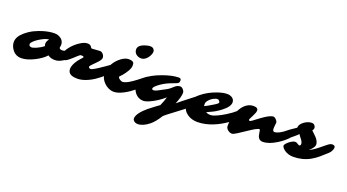

<svg xmlns="http://www.w3.org/2000/svg" viewBox="-161 -1511 4709 2602"><g transform="rotate(20 2193.0 -210.0)"><path d="M517.6 -300.8Q517.6 -274.4 562.5 -274.4Q595.7 -274.4 649.4 -306.6L688.5 -328.1Q706.5 -338.4 720 -338.4Q733.4 -338.4 741.2 -330.1Q749 -321.8 749 -307.1Q749 -292.5 739.3 -273.2Q729.5 -253.9 712.4 -232.7Q695.3 -211.4 672.4 -190.7Q649.4 -169.9 623 -153.3Q564.5 -116.7 514.2 -116.7Q460.9 -116.7 429.2 -134.8Q419.4 -140.6 410.2 -147Q357.9 -87.4 258.8 -37.6Q153.3 15.1 74.7 15.1Q-7.8 15.1 -55.7 -49.8Q-94.2 -102.5 -94.2 -156.7Q-94.2 -234.9 -10.7 -305.7Q50.8 -357.4 108.2 -384.3Q165.5 -411.1 211.9 -425.8Q310.1 -456.5 388.7 -456.5Q423.8 -456.5 451.4 -443.1Q479 -429.7 492.2 -416Q523.4 -385.3 523.4 -337.4Q523.4 -323.2 520.5 -315.4Q517.6 -307.6 517.6 -300.8ZM118.2 -208.5 117.7 -207V-206.5Q117.7 -185.5 127 -179.2Q149.4 -165.5 174.3 -172.1Q199.2 -178.7 221.7 -188.5Q277.3 -212.4 322.3 -249Q314.5 -264.6 314.5 -281.2Q314.5 -316.4 345.2 -351.6Q306.2 -351.6 239.7 -314.9Q166.5 -274.4 129.9 -231.4Q118.2 -216.8 118.2 -208.5Z M637.7 -161.1Q628.4 -161.1 619.4 -165.5Q610.4 -169.9 602.5 -179.7Q585.4 -201.2 585.4 -238.3Q585.4 -277.8 632.8 -336.9Q678.7 -394 739.7 -435.5Q805.2 -480.5 852.1 -480.5Q893.6 -480.5 908.2 -457L915 -446.3Q922.9 -434.1 930.7 -434.1Q938.5 -434.1 955.1 -435.5L1024.4 -440.4Q1040.5 -441.9 1049.8 -441.9Q1059.1 -441.9 1071 -435.3Q1083 -428.7 1092.3 -418Q1112.8 -393.6 1112.8 -364.3Q1112.8 -334 1045.9 -269L1013.7 -236.8Q979 -201.2 979 -191.9Q979 -182.6 987.8 -175.5Q996.6 -168.5 1006.8 -168.5Q1017.1 -168.5 1030 -174.1Q1043 -179.7 1062 -190.7Q1081.1 -201.7 1105.5 -217.3Q1172.4 -261.2 1194.8 -277.8L1235.4 -306.6Q1276.9 -335.9 1294.4 -335.9Q1312 -335.9 1323.2 -328.4Q1334.5 -320.8 1334.5 -302.2Q1334.5 -283.7 1315.4 -252.4Q1296.4 -221.2 1274.2 -198.2Q1252 -175.3 1231 -155.8Q1210 -136.2 1181.4 -113.5Q1152.8 -90.8 1118.2 -67.6Q1083.5 -44.4 1044.9 -25.9Q957.5 16.6 884.3 16.6Q777.3 16.6 753.9 -38.6Q746.6 -55.2 746.6 -75.7Q746.6 -96.2 754.4 -119.9Q762.2 -143.6 774.9 -167Q800.3 -213.4 835 -249Q864.3 -279.8 864.3 -285.6Q864.3 -294.9 853.8 -297.4Q843.3 -299.8 822.8 -299.8Q814 -299.8 785.2 -274.4L737.3 -230.5Q661.1 -161.1 637.7 -161.1Z M1528.8 -563.5Q1498 -589.8 1498 -630.9Q1498 -693.8 1603.5 -724.6Q1639.2 -735.4 1662.1 -735.4Q1685.1 -735.4 1696.5 -730.2Q1708 -725.1 1715.3 -716.8Q1730 -700.2 1730 -682.9Q1730 -665.5 1725.8 -651.4Q1721.7 -637.2 1713.9 -622.1Q1706.1 -606.9 1694.8 -591.8Q1683.6 -576.7 1669.4 -564.7Q1655.3 -552.7 1638.7 -545.2Q1622.1 -537.6 1601.6 -537.6Q1581.1 -537.6 1562 -544.4Q1543 -551.3 1528.8 -563.5ZM1270 -44.9Q1207 -106 1207 -180.7Q1207 -249.5 1248 -320.3Q1285.6 -384.3 1343.8 -427.7Q1401.9 -471.2 1451.7 -471.2Q1522.9 -471.2 1527.8 -431.2Q1529.3 -418.9 1529.3 -402.8Q1529.3 -386.7 1521.7 -366Q1514.2 -345.2 1502.2 -324.5Q1490.2 -303.7 1475.8 -283.9Q1461.4 -264.2 1448.2 -248Q1422.9 -217.3 1407.7 -203.6Q1407.7 -187 1432.6 -169.4Q1456.1 -152.8 1472.4 -152.8Q1488.8 -152.8 1511 -160.6Q1533.2 -168.5 1556.9 -181.6Q1580.6 -194.8 1605.2 -211.9Q1629.9 -229 1653.8 -247.1L1743.2 -316.9Q1796.4 -355.5 1829.6 -355.5Q1842.8 -355.5 1849.9 -345.9Q1856.9 -336.4 1856.9 -323.7Q1856.9 -311 1844.2 -288.8Q1831.5 -266.6 1809.3 -239.7Q1787.1 -212.9 1757.3 -183.6Q1727.5 -154.3 1692.9 -126Q1658.2 -97.7 1620.8 -72Q1583.5 -46.4 1546.4 -27.1Q1509.3 -7.8 1474.1 3.7Q1439 15.1 1405 15.1Q1371.1 15.1 1334.7 -1.2Q1298.3 -17.6 1270 -44.9Z M1911.1 -189.5Q1929.2 -189.5 1963.9 -207L2069.8 -263.2Q2099.1 -278.3 2122.1 -298.8L2156.7 -329.1Q2193.8 -362.8 2234.4 -362.8Q2255.4 -362.8 2276.4 -339.4Q2297.4 -315.9 2297.4 -291.5Q2297.4 -235.4 2251.5 -125.5L2329.6 -189.5L2490.7 -314.9Q2516.6 -334.5 2533.7 -334.5Q2570.8 -334.5 2570.8 -298.8Q2570.8 -262.2 2522.9 -204.6Q2500.5 -177.2 2460.4 -145.5L2189.9 59.6Q2163.1 81.1 2147.5 95.2Q2083 199.2 2023.4 246.1Q1937 314.5 1863.3 314.5Q1830.1 314.5 1809.1 295.9Q1790 279.8 1790 258.3Q1790 238.3 1800.8 215.1Q1811.5 191.9 1829.6 168.5Q1847.7 145 1870.6 122.1Q1893.6 99.1 1919.4 77.6Q1987.8 23.4 2016.6 2.9L2064.5 -31.7Q2092.8 -91.8 2113.3 -161.6Q2019 -78.6 1912.6 -31.2Q1859.4 -7.3 1824.2 -7.3Q1789.1 -7.3 1759.8 -22Q1730.5 -36.6 1709.5 -60.5Q1666 -110.8 1666 -177.2Q1666 -246.6 1718.3 -293.9Q1796.9 -365.2 1940.9 -418Q2079.6 -469.2 2175.8 -469.2Q2207.5 -469.2 2207.5 -438Q2207.5 -416.5 2199.5 -405Q2191.4 -393.6 2160.9 -382.8Q2130.4 -372.1 2093.5 -357.4Q2056.6 -342.8 2023.7 -325.2Q1990.7 -307.6 1960.9 -286.6Q1931.2 -265.6 1908.2 -243.7Q1885.3 -221.7 1885.3 -205.6Q1885.3 -189.5 1911.1 -189.5Z M3166 -358.9Q3189.5 -358.9 3189.5 -332.5Q3189.5 -314.9 3177.5 -288.3Q3165.5 -261.7 3143.1 -238.5Q3120.6 -215.3 3091.6 -190.4Q3062.5 -165.5 3023.7 -138.2Q2984.9 -110.8 2938 -84Q2891.1 -57.1 2838.4 -35.6Q2721.7 12.2 2612.3 12.2Q2528.8 12.2 2466.3 -31.2Q2400.9 -76.7 2400.9 -141.6Q2400.9 -243.7 2510.7 -335.4Q2605.5 -414.6 2733.9 -458Q2812 -484.4 2866.2 -484.4Q2910.2 -484.4 2940.4 -462.9Q2972.7 -439.5 2972.7 -399.9Q2972.7 -337.9 2874.5 -262.7Q2858.9 -250.5 2846.2 -242.2L2828.6 -230.5Q2779.8 -196.3 2680.2 -153.8Q2710.9 -137.7 2737.5 -137.7Q2764.2 -137.7 2785.4 -144Q2806.6 -150.4 2833.5 -162.1Q2860.4 -173.8 2890.9 -190.2Q2921.4 -206.5 2952.6 -226.1Q3022.5 -269.5 3073.7 -314.9Q3100.6 -339.8 3142.1 -354.5Q3155.8 -358.9 3166 -358.9ZM2627.4 -221.7 2654.3 -235.4Q2667.5 -242.2 2677.7 -248Q2776.4 -304.7 2790 -317.9Q2803.7 -331.1 2803.7 -336.2Q2803.7 -341.3 2800.8 -348.1Q2797.9 -355 2793 -360.4Q2781.2 -374 2768.1 -374Q2754.9 -374 2739 -369.1Q2723.1 -364.3 2707 -355.7Q2690.9 -347.2 2676 -335.2Q2661.1 -323.2 2649.9 -309.6Q2624 -278.8 2624 -256.3Q2624 -233.9 2627.4 -221.7Z M3615.2 -262.2Q3615.2 -217.8 3641.1 -217.8Q3704.6 -217.8 3806.2 -303.7L3819.3 -314.9Q3858.9 -341.3 3883.5 -341.3Q3908.2 -341.3 3914.8 -334Q3921.4 -326.7 3921.4 -310.5Q3921.4 -274.4 3884.8 -233.9Q3830.1 -167.5 3734.9 -107.9Q3624.5 -38.6 3537.1 -38.6Q3476.1 -38.6 3460.4 -106.4Q3456.1 -124 3454.1 -140.1Q3449.2 -179.2 3443.8 -183.6Q3438.5 -188 3422.6 -182.9Q3406.7 -177.7 3385 -165.8Q3363.3 -153.8 3336.9 -136.7Q3197.3 -43.9 3176.3 -30.8Q3126 0.5 3108.4 0.5Q3090.8 0.5 3074 -6.8Q3057.1 -14.2 3044.4 -25.4Q3018.1 -50.3 3018.1 -76.2Q3018.1 -224.1 3082.5 -335Q3125.5 -409.7 3188 -438.5Q3219.7 -453.6 3256.3 -453.6Q3323.2 -453.6 3323.2 -409.7Q3323.2 -382.8 3291.5 -321.8L3276.9 -293Q3261.2 -263.2 3261.7 -259.3Q3264.6 -244.6 3274.9 -244.6Q3286.1 -244.6 3308.1 -261.2L3397.9 -328.1L3442.9 -359.4Q3520.5 -410.2 3557.1 -410.2Q3576.7 -410.2 3592.8 -394.5Q3622.6 -366.2 3622.6 -345.2Q3622.6 -338.4 3621.3 -328.6Q3620.1 -318.8 3618.7 -307.6L3616.7 -284.7Q3615.2 -272.9 3615.2 -262.2Z M4128.9 -475.6Q4133.8 -465.8 4133.8 -450Q4133.8 -434.1 4117.7 -414.1Q4130.4 -400.9 4150.1 -383.5Q4169.9 -366.2 4188.5 -345.7Q4233.4 -295.4 4233.4 -249.5Q4233.4 -219.2 4191.9 -175.8Q4179.2 -162.1 4164.1 -150.4Q4214.8 -169.9 4286.1 -228L4343.3 -274.9Q4393.1 -316.4 4409.9 -322.8Q4426.8 -329.1 4440.4 -329.1Q4454.1 -329.1 4467 -322.3Q4480 -315.4 4480 -300Q4480 -284.7 4475.1 -270.3Q4470.2 -255.9 4463.4 -243.7Q4453.6 -226.1 4435.1 -207.5Q4383.8 -159.2 4335.7 -118.9Q4287.6 -78.6 4236.3 -49.8Q4127.9 10.7 3996.1 10.7Q3922.4 10.7 3868.2 -26.9Q3845.7 -42.5 3833.7 -59.3Q3821.8 -76.2 3821.8 -85.7Q3821.8 -95.2 3828.1 -105.7Q3834.5 -116.2 3845.2 -127.4Q3856 -138.7 3869.9 -149.9Q3883.8 -161.1 3898.4 -169.9Q3932.6 -189.9 3949.5 -189.9Q3966.3 -189.9 3975.1 -185.8Q3983.9 -181.6 3991.2 -176.8Q4011.2 -163.1 4019.5 -163.1Q4039.6 -163.1 4039.6 -190.4Q4039.6 -215.8 4012.7 -251.5Q4002 -266.1 3990.2 -280.3Q3978.5 -294.4 3970.7 -308.1Q3955.1 -290 3931.6 -271L3884.3 -231Q3835 -188.5 3793 -190.4Q3768.6 -192.4 3768.6 -244.6Q3768.6 -253.9 3770 -262.7Q3772.5 -277.8 3799.8 -299.3Q3827.1 -320.8 3839.6 -328.9Q3852.1 -336.9 3860.8 -343.3L3912.6 -378.4Q3912.6 -428.2 3970.2 -469.7Q4024.9 -508.8 4078.6 -508.8Q4112.8 -508.8 4128.9 -475.6Z"/></g></svg>

Font: Sarina
Style: Regular
Weight: 400
Designer: James Grieshaber
Foundry: James Grieshaber
Version: Version 1.001